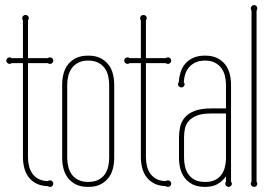

<svg xmlns="http://www.w3.org/2000/svg" viewBox="-20 -730 1078 760"><path d="M90.8 -107.9Q90.8 -89.8 94.7 -73.2Q98.6 -56.6 107.7 -43.5Q116.7 -30.3 131.8 -22Q147 -13.7 168.9 -13.2Q173.3 -16.1 178.2 -16.1Q183.6 -16.1 187.3 -12.2Q190.9 -8.3 190.9 -2.9Q190.9 2.4 187.3 6.1Q183.6 9.8 178.2 9.8Q173.3 9.8 168.9 6.8Q141.1 5.9 122.3 -4.4Q103.5 -14.6 92 -30.5Q80.6 -46.4 75.7 -66.7Q70.8 -86.9 70.8 -107.9V-480H25.9Q22.9 -477.1 18.1 -477.1Q12.7 -477.1 8.8 -481Q4.9 -484.9 4.9 -490.2Q4.9 -495.6 8.8 -499.3Q12.7 -502.9 18.1 -502.9Q22.9 -502.9 25.9 -500H70.8V-648.9Q67.9 -653.8 67.9 -658.2Q67.9 -663.6 71.8 -667.2Q75.7 -670.9 81.1 -670.9Q86.4 -670.9 90.3 -667.2Q94.2 -663.6 94.2 -658.2Q94.2 -654.8 90.8 -648.9V-500H168.9Q173.3 -502.9 178.2 -502.9Q183.6 -502.9 187.3 -499.3Q190.9 -495.6 190.9 -490.2Q190.9 -484.9 187.3 -481Q183.6 -477.1 178.2 -477.1Q173.3 -477.1 168.9 -480H90.8Z M246.1 -105Q246.1 -87.4 250.2 -70.3Q254.4 -53.2 263.9 -39.8Q273.4 -26.4 289.6 -18.1Q305.7 -9.8 329.1 -9.8Q353 -9.8 369.1 -18.1Q385.3 -26.4 394.8 -39.8Q404.3 -53.2 408.2 -70.3Q412.1 -87.4 412.1 -105V-395Q412.1 -412.1 408.2 -429.2Q404.3 -446.3 394.8 -459.7Q385.3 -473.1 369.1 -481.7Q353 -490.2 329.1 -490.2Q305.7 -490.2 289.6 -481.7Q273.4 -473.1 263.9 -459.7Q254.4 -446.3 250.2 -429.2Q246.1 -412.1 246.1 -395ZM432.1 -105Q432.1 -83.5 427 -63Q421.9 -42.5 409.7 -26.4Q397.5 -10.3 377.9 -0.2Q358.4 9.8 329.1 9.8Q299.8 9.8 280 -0.2Q260.3 -10.3 248.3 -26.4Q236.3 -42.5 231.2 -63Q226.1 -83.5 226.1 -105V-395Q226.1 -416.5 231.2 -437Q236.3 -457.5 248.3 -473.6Q260.3 -489.7 280 -499.8Q299.8 -509.8 329.1 -509.8Q358.4 -509.8 377.9 -499.8Q397.5 -489.7 409.7 -473.6Q421.9 -457.5 427 -437Q432.1 -416.5 432.1 -395Z M557.6 -107.9Q557.6 -89.8 561.5 -73.2Q565.4 -56.6 574.5 -43.5Q583.5 -30.3 598.6 -22Q613.8 -13.7 635.7 -13.2Q640.1 -16.1 645 -16.1Q650.4 -16.1 654.1 -12.2Q657.7 -8.3 657.7 -2.9Q657.7 2.4 654.1 6.1Q650.4 9.8 645 9.8Q640.1 9.8 635.7 6.8Q607.9 5.9 589.1 -4.4Q570.3 -14.6 558.8 -30.5Q547.4 -46.4 542.5 -66.7Q537.6 -86.9 537.6 -107.9V-480H492.7Q489.7 -477.1 484.9 -477.1Q479.5 -477.1 475.6 -481Q471.7 -484.9 471.7 -490.2Q471.7 -495.6 475.6 -499.3Q479.5 -502.9 484.9 -502.9Q489.7 -502.9 492.7 -500H537.6V-648.9Q534.7 -653.8 534.7 -658.2Q534.7 -663.6 538.6 -667.2Q542.5 -670.9 547.9 -670.9Q553.2 -670.9 557.1 -667.2Q561 -663.6 561 -658.2Q561 -654.8 557.6 -648.9V-500H635.7Q640.1 -502.9 645 -502.9Q650.4 -502.9 654.1 -499.3Q657.7 -495.6 657.7 -490.2Q657.7 -484.9 654.1 -481Q650.4 -477.1 645 -477.1Q640.1 -477.1 635.7 -480H557.6Z M894.5 -11.2Q897.9 -6.8 897.9 -2.9Q897.9 2.4 894 6.1Q890.1 9.8 884.8 9.8Q879.4 9.8 875.5 6.1Q871.6 2.4 871.6 -2.9Q871.6 -7.3 874.5 -11.2V-32.2Q861.3 -13.2 841.6 -1.7Q821.8 9.8 791.5 9.8Q762.2 9.8 742.4 -0.2Q722.7 -10.3 710.7 -26.4Q698.7 -42.5 693.6 -63Q688.5 -83.5 688.5 -105V-186Q688.5 -207.5 693.1 -228Q697.8 -248.5 711.2 -264.6Q724.6 -280.8 749.8 -290.8Q774.9 -300.8 815.9 -300.8H874.5V-395Q874.5 -412.1 870.4 -429.2Q866.2 -446.3 856.7 -459.7Q847.2 -473.1 831.1 -481.7Q814.9 -490.2 791.5 -490.2Q769 -490.2 753.4 -482.7Q737.8 -475.1 727.8 -463.1Q717.8 -451.2 712.9 -435.5Q708 -419.9 707.5 -403.8Q710.9 -400.4 710.9 -396Q710.9 -391.6 707 -387.7Q703.1 -383.8 697.8 -383.8Q692.4 -383.8 688.5 -387.7Q684.6 -391.6 684.6 -396Q684.6 -398.4 685.3 -400.9Q686 -403.3 687.5 -404.8Q689 -425.3 694.8 -444.1Q700.7 -462.9 713.1 -477.5Q725.6 -492.2 744.6 -501Q763.7 -509.8 791.5 -509.8Q820.8 -509.8 840.6 -499.8Q860.4 -489.7 872.3 -473.6Q884.3 -457.5 889.4 -437Q894.5 -416.5 894.5 -395ZM708.5 -105Q708.5 -87.9 712.4 -70.8Q716.3 -53.7 725.8 -40Q735.4 -26.4 751.2 -18.1Q767.1 -9.8 791.5 -9.8Q814.9 -9.8 830.6 -17.3Q846.2 -24.9 855.7 -37.4Q865.2 -49.8 869.4 -65.7Q873.5 -81.5 874.5 -98.1V-280.8H815.9Q780.8 -280.8 759.5 -272.5Q738.3 -264.2 726.8 -250.7Q715.3 -237.3 711.9 -220.2Q708.5 -203.1 708.5 -186Z M995.6 -11.2Q998.5 -7.3 998.5 -2.9Q998.5 2.4 994.9 6.1Q991.2 9.8 985.8 9.8Q980.5 9.8 976.6 6.1Q972.7 2.4 972.7 -2.9Q972.7 -7.3 975.6 -11.2V-688Q972.7 -692.4 972.7 -696.8Q972.7 -702.1 976.6 -706.1Q980.5 -710 985.8 -710Q991.2 -710 994.9 -706.1Q998.5 -702.1 998.5 -696.8Q998.5 -692.4 995.6 -688Z"/></svg>

Font: Wire One
Style: Regular
Weight: 400
Designer: Alexei Vanyashin, Gayaneh Bagdasaryan
Foundry: Cyreal Type Foundry
Version: Version 1.000